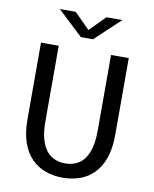

<svg xmlns="http://www.w3.org/2000/svg" viewBox="-97 -973 845 1056"><g transform="rotate(10 325.0 -444.5)"><path d="M326 11Q275.8 11 231.4 -4.5Q186.9 -20 153 -53.6Q119 -87.2 99.7 -141.3Q80.4 -195.4 80.4 -272V-700H179.4V-276.6Q179.4 -204.9 197.2 -158.9Q214.9 -112.9 247.8 -90.8Q280.6 -68.7 326 -68.7Q371.7 -68.7 404.3 -90.8Q436.9 -112.9 454.2 -158.9Q471.6 -204.9 471.6 -276.6V-700H570.6V-272Q570.6 -195.4 551.5 -141.3Q532.5 -87.2 498.9 -53.6Q465.3 -20 421 -4.5Q376.7 11 326 11ZM150.4 -899.9H239.3L325.3 -813.4L410.7 -899.9H499.6L358.9 -767.8H291.1Z"/></g></svg>

Font: Trispace Thin
Style: Regular
Weight: 100
Designer: Tyler Finck
Foundry: Etcetera Type Company
Version: Version 1.210